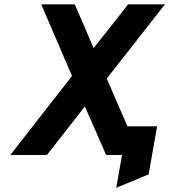

<svg xmlns="http://www.w3.org/2000/svg" viewBox="-20 -720 786 892"><path d="M520 152.5 547 0H497.5L521 -133H710L670.5 90ZM28 0 314.5 -367 171.5 -700H327.5L415 -496.5L575.5 -700H746.5L476 -355L630 0H473L374.5 -225.5L198 0Z"/></svg>

Font: Overpass ExtraBold
Style: Italic
Weight: 800
Italic angle: -10°
Designer: Delve Withrington, Dave Bailey, Thomas Jockin
Foundry: Delve Fonts LLC
Version: Version 4.000